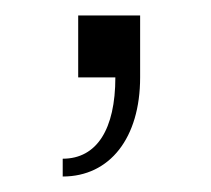

<svg xmlns="http://www.w3.org/2000/svg" viewBox="-20 -100 273 248"><path d="M61 105V128C122 128 161 78 161 0V-80H81V0H129C129 67 105 105 61 105Z"/></svg>

Font: Uncut Sans Light
Style: Regular
Weight: 300
Designer: Kasper Nordkvist
Foundry: UNCUT.wtf
Version: Version 1.304;Glyphs 3.2 (3246)